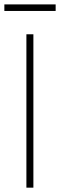

<svg xmlns="http://www.w3.org/2000/svg" viewBox="-26 -865 276 885"><path d="M127.9 0H95.7V-707H127.9ZM230.5 -814.5H-5.9V-844.7H230.5Z"/></svg>

Font: Pretendard Thin
Style: Regular
Weight: 100
Designer: Base glyphs from Inter by Rasmus Andersson; Hangeul glyphs from Noto Sans CJK(Source Han Sans) by Jang Soo-young and Kan
Foundry: Kil Hyung-jin
Version: Version 1.309